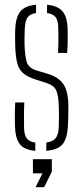

<svg xmlns="http://www.w3.org/2000/svg" viewBox="-20 -625 346 802"><path d="M42.5 -98Q42 -122 42 -143.8Q42 -165.5 43.5 -197H81.5Q80 -167 80.2 -140.8Q80.5 -114.5 80.5 -95Q80.5 -63 91 -48Q101.5 -33 127.5 -29.5V5Q80.5 1 62.2 -23.5Q44 -48 42.5 -98ZM173.5 5V-29.5Q200.5 -33 212.5 -48Q224.5 -63 225.5 -95Q226 -111 226.2 -126Q226.5 -141 226.2 -155Q226 -169 225.5 -182Q224 -228 214.5 -248.2Q205 -268.5 172.5 -279L128.5 -293Q94 -304 76.2 -319.8Q58.5 -335.5 51.8 -362.2Q45 -389 43.5 -433Q43 -456.5 43 -470.8Q43 -485 43.5 -502Q45.5 -552 64.5 -576.5Q83.5 -601 130.5 -605V-570.5Q105.5 -567 95 -552Q84.5 -537 83.5 -504Q83 -490.5 82.5 -471.8Q82 -453 82.5 -438Q84 -394.5 91.2 -367.5Q98.5 -340.5 134.5 -330L178.5 -317Q224.5 -303.5 245 -273Q265.5 -242.5 265.5 -181Q265.5 -156.5 265.2 -139.5Q265 -122.5 263.5 -97Q261 -47.5 241.8 -23.2Q222.5 1 173.5 5ZM222.5 -404Q223.5 -423 223.8 -441.5Q224 -460 223.8 -476.2Q223.5 -492.5 223.5 -505Q223.5 -537 213.2 -552Q203 -567 176.5 -570.5V-605Q222.5 -601 242.2 -576.5Q262 -552 262.5 -500Q262.5 -492.5 262.8 -476Q263 -459.5 262.5 -440Q262 -420.5 260.5 -404ZM128.5 157 157.5 99H117.5V40H196.5V92L164.5 157Z"/></svg>

Font: Big Shoulders Stencil Text SC Thin
Style: Regular
Weight: 100
Designer: Patric King
Foundry: XO Type Co
Version: Version 2.001